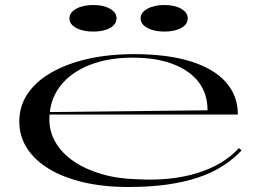

<svg xmlns="http://www.w3.org/2000/svg" viewBox="-20 -731 1042 766"><path d="M515 -515Q647 -515 739.5 -486.5Q832 -458 880.5 -404Q929 -350 929 -274H176V-284L808 -291Q808 -357 772.5 -403.5Q737 -450 670 -475.5Q603 -501 509 -501Q412 -501 337 -471.5Q262 -442 219.5 -386.5Q177 -331 177 -254Q177 -204 202.5 -161.5Q228 -119 274 -87.5Q320 -56 384 -37Q448 -18 525 -16Q592 -12 652 -18Q712 -24 763.5 -39.5Q815 -55 858 -80Q901 -105 933 -140L944 -131Q911 -96 868 -68.5Q825 -41 769.5 -22.5Q714 -4 645.5 5.5Q577 15 492 15Q392 15 312 -4Q232 -23 175 -57.5Q118 -92 87.5 -140Q57 -188 57 -246Q57 -307 89.5 -356Q122 -405 183 -440.5Q244 -476 328 -495.5Q412 -515 515 -515ZM636 -711Q677 -711 703 -696Q729 -681 729 -658Q729 -634 703 -619.5Q677 -605 636 -605Q595 -605 568 -619.5Q541 -634 541 -658Q541 -681 568 -696Q595 -711 636 -711ZM352 -711Q393 -711 419 -696Q445 -681 445 -658Q445 -634 419 -619.5Q393 -605 352 -605Q311 -605 284 -619.5Q257 -634 257 -658Q257 -681 284 -696Q311 -711 352 -711Z"/></svg>

Font: Kalnia Expanded Light
Style: Regular
Weight: 300
Width: 7
Designer: Frida Medrano
Foundry: Frida Medrano
Version: Version 1.105